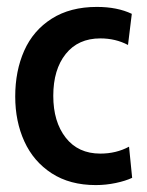

<svg xmlns="http://www.w3.org/2000/svg" viewBox="-20 -525 425 555"><path d="M24 -246Q24 -320 50 -378.5Q76 -437 129.5 -471Q183 -505 260 -505Q319 -505 361 -485L350 -395Q314 -414 270 -414Q206 -414 170 -369Q134 -324 134 -248Q134 -173 170 -127Q206 -81 270 -81Q316 -81 353 -101L362 -11Q343 -2 314.5 4Q286 10 257 10Q182 10 129.5 -24Q77 -58 50.5 -116Q24 -174 24 -246Z"/></svg>

Font: Cabin Condensed SemiBold
Style: Regular
Weight: 600
Width: 3
Designer: Pablo Impallari
Foundry: Pablo Impallari. http://www.impallari.com Igino Marini. http://www.ikern.com
Version: Version 2.001